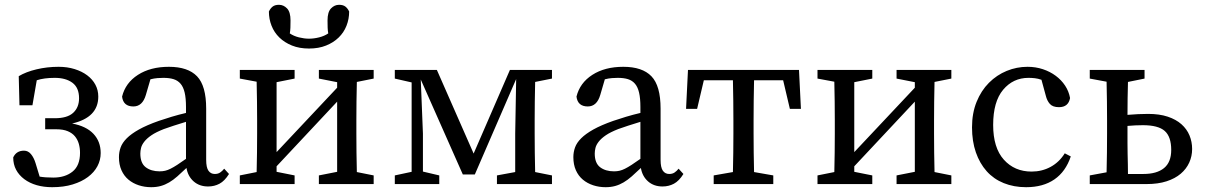

<svg xmlns="http://www.w3.org/2000/svg" viewBox="-20 -766 5015 799"><path d="M197 13Q162 13 132.5 4.5Q103 -4 81 -20.5Q59 -37 47 -59.5Q35 -82 35 -111Q48 -139 80 -139Q97 -139 109 -124.5Q121 -110 128 -87L145 -31Q168 -27 202 -27Q251 -27 282 -52Q313 -77 313 -130Q313 -150 308 -167.5Q303 -185 292 -198.5Q281 -212 262 -220Q243 -228 215 -228H168V-274H208Q260 -274 284.5 -296.5Q309 -319 309 -357Q309 -401 281.5 -421.5Q254 -442 208 -442Q163 -442 133 -432L115 -328H61L58 -449Q88 -467 132 -477.5Q176 -488 224 -488Q260 -488 290.5 -478.5Q321 -469 343 -452.5Q365 -436 377 -413.5Q389 -391 389 -364Q389 -277 280 -252Q339 -241 369 -209Q399 -177 399 -129Q399 -100 385.5 -74.5Q372 -49 346 -29.5Q320 -10 282.5 1.5Q245 13 197 13Z M644 -53Q657 -53 667.5 -55.5Q678 -58 690 -64Q702 -70 717.5 -80Q733 -90 754 -105V-259Q728 -251 703 -243Q678 -235 662 -229Q629 -216 610 -203Q591 -190 580.5 -176.5Q570 -163 567 -150.5Q564 -138 564 -127Q564 -87 586.5 -70Q609 -53 644 -53ZM846 10Q810 10 786 -11Q762 -32 756 -67Q735 -47 718 -32Q701 -17 684 -7Q667 3 649 8Q631 13 609 13Q582 13 557.5 5Q533 -3 514.5 -18.5Q496 -34 485.5 -57.5Q475 -81 475 -112Q475 -133 482 -152.5Q489 -172 507.5 -190.5Q526 -209 558 -227Q590 -245 641 -263Q664 -271 694 -280Q724 -289 754 -296V-321Q754 -357 748.5 -380.5Q743 -404 731.5 -417.5Q720 -431 702.5 -436.5Q685 -442 660 -442Q649 -442 635.5 -441Q622 -440 606 -436L587 -371Q573 -323 535 -323Q493 -323 488 -364Q502 -421 554 -454.5Q606 -488 683 -488Q762 -488 800 -448.5Q838 -409 838 -314V-101Q838 -69 847.5 -55.5Q857 -42 874 -42Q887 -42 896 -48Q905 -54 913 -64L933 -42Q915 -13 893.5 -1.5Q872 10 846 10Z M978 0V-36L1048 -50Q1049 -87 1049.5 -131Q1050 -175 1050 -210V-265Q1050 -299 1049.5 -343.5Q1049 -388 1048 -426L978 -439V-475H1206V-439L1131 -424V-133L1383 -401V-424L1307 -439V-475H1535V-439L1465 -425Q1464 -387 1463.5 -343Q1463 -299 1463 -265V-210Q1463 -175 1463.5 -131Q1464 -87 1465 -50L1535 -36V0H1307V-36L1383 -51V-343L1131 -74V-51L1206 -36V0ZM1266 -564Q1226 -564 1195 -576.5Q1164 -589 1142.5 -610Q1121 -631 1110 -659Q1099 -687 1099 -718Q1105 -731 1114.5 -738.5Q1124 -746 1141 -746Q1160 -746 1174.5 -731Q1189 -716 1189 -681Q1189 -663 1188.5 -650.5Q1188 -638 1186 -627Q1202 -616 1224 -610.5Q1246 -605 1266 -605Q1286 -605 1308 -610.5Q1330 -616 1346 -627Q1344 -638 1343.5 -650.5Q1343 -663 1343 -681Q1343 -716 1357.5 -731Q1372 -746 1391 -746Q1408 -746 1417.5 -738.5Q1427 -731 1433 -718Q1433 -687 1422 -659Q1411 -631 1389.5 -610Q1368 -589 1337 -576.5Q1306 -564 1266 -564Z M1906 -40 1731 -435 1740 -210V-52L1808 -36V0H1623V-36L1693 -51V-423L1623 -439V-475H1798L1951 -127L2102 -475H2277V-439L2207 -425Q2206 -387 2205.5 -343Q2205 -299 2205 -265V-210Q2205 -175 2205.5 -131.5Q2206 -88 2207 -50L2277 -36V0H2048V-36L2124 -50V-210L2128 -437L1956 -40Z M2535 -53Q2548 -53 2558.5 -55.5Q2569 -58 2581 -64Q2593 -70 2608.5 -80Q2624 -90 2645 -105V-259Q2619 -251 2594 -243Q2569 -235 2553 -229Q2520 -216 2501 -203Q2482 -190 2471.5 -176.5Q2461 -163 2458 -150.5Q2455 -138 2455 -127Q2455 -87 2477.5 -70Q2500 -53 2535 -53ZM2737 10Q2701 10 2677 -11Q2653 -32 2647 -67Q2626 -47 2609 -32Q2592 -17 2575 -7Q2558 3 2540 8Q2522 13 2500 13Q2473 13 2448.5 5Q2424 -3 2405.5 -18.5Q2387 -34 2376.5 -57.5Q2366 -81 2366 -112Q2366 -133 2373 -152.5Q2380 -172 2398.5 -190.5Q2417 -209 2449 -227Q2481 -245 2532 -263Q2555 -271 2585 -280Q2615 -289 2645 -296V-321Q2645 -357 2639.5 -380.5Q2634 -404 2622.5 -417.5Q2611 -431 2593.5 -436.5Q2576 -442 2551 -442Q2540 -442 2526.5 -441Q2513 -440 2497 -436L2478 -371Q2464 -323 2426 -323Q2384 -323 2379 -364Q2393 -421 2445 -454.5Q2497 -488 2574 -488Q2653 -488 2691 -448.5Q2729 -409 2729 -314V-101Q2729 -69 2738.5 -55.5Q2748 -42 2765 -42Q2778 -42 2787 -48Q2796 -54 2804 -64L2824 -42Q2806 -13 2784.5 -1.5Q2763 10 2737 10Z M2835 -313 2843 -475H3305L3313 -313H3267L3239 -432H3118Q3117 -394 3116.5 -347Q3116 -300 3116 -265V-210Q3116 -175 3116.5 -131.5Q3117 -88 3118 -50L3198 -36V0H2950V-36L3030 -50Q3031 -88 3031.5 -131.5Q3032 -175 3032 -210V-265Q3032 -300 3031.5 -347Q3031 -394 3030 -432H2909L2881 -313Z M3382 0V-36L3452 -50Q3453 -87 3453.5 -131Q3454 -175 3454 -210V-265Q3454 -299 3453.5 -343.5Q3453 -388 3452 -426L3382 -439V-475H3610V-439L3535 -424V-133L3787 -401V-424L3711 -439V-475H3939V-439L3869 -425Q3868 -387 3867.5 -343Q3867 -299 3867 -265V-210Q3867 -175 3867.5 -131Q3868 -87 3869 -50L3939 -36V0H3711V-36L3787 -51V-343L3535 -74V-51L3610 -36V0Z M4260 -442Q4196 -442 4154.5 -392.5Q4113 -343 4113 -246Q4113 -151 4157.5 -101.5Q4202 -52 4273 -52Q4316 -52 4352 -71.5Q4388 -91 4411 -128L4436 -115Q4415 -52 4368 -19.5Q4321 13 4250 13Q4199 13 4157 -4Q4115 -21 4086 -53.5Q4057 -86 4041 -132Q4025 -178 4025 -236Q4025 -295 4044 -342Q4063 -389 4095.5 -421.5Q4128 -454 4169.5 -471Q4211 -488 4256 -488Q4290 -488 4320 -478Q4350 -468 4373.5 -450.5Q4397 -433 4412.5 -409.5Q4428 -386 4433 -358Q4426 -320 4387 -320Q4361 -320 4349 -333.5Q4337 -347 4332 -368L4314 -434Q4300 -439 4286.5 -440.5Q4273 -442 4260 -442Z M4515 0V-36L4585 -49Q4586 -87 4586.5 -131Q4587 -175 4587 -210V-265Q4587 -299 4586.5 -343.5Q4586 -388 4585 -426L4515 -439V-475H4743V-439L4674 -425Q4673 -393 4672.5 -356.5Q4672 -320 4672 -288Q4694 -290 4716 -291Q4738 -292 4758 -292Q4805 -292 4839.5 -280.5Q4874 -269 4896.5 -249Q4919 -229 4930 -202.5Q4941 -176 4941 -146Q4941 -116 4929 -89.5Q4917 -63 4893.5 -43Q4870 -23 4834.5 -11.5Q4799 0 4751 0ZM4672 -210Q4672 -192 4672 -170.5Q4672 -149 4672.5 -126.5Q4673 -104 4673.5 -82.5Q4674 -61 4674 -42H4738Q4794 -42 4824 -66.5Q4854 -91 4854 -142Q4854 -197 4827 -221Q4800 -245 4736 -245Q4705 -245 4672 -242Z"/></svg>

Font: Source Serif Pro
Style: Regular
Weight: 400
Designer: Frank Grießhammer
Foundry: Adobe Systems Incorporated
Version: Version 2.000;PS 1.000;hotconv 16.6.51;makeotf.lib2.5.65220